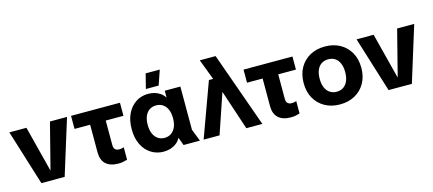

<svg xmlns="http://www.w3.org/2000/svg" viewBox="-54 -1235 3968 1759"><g transform="rotate(-15 1930.0 -356.0)"><path d="M173 0 10 -525H172L283 -91H284L395 -525H557L394 0Z M903 10Q825 10 784 -28Q743 -66 743 -138V-450H891V-168Q891 -141 904 -127.5Q917 -114 943 -114Q952 -114 963 -115.5Q974 -117 987 -122V-4Q964 3 944.5 6.5Q925 10 903 10ZM595 -401V-525H1059V-401Z M1332 12Q1266 12 1213 -21.5Q1160 -55 1130 -116.5Q1100 -178 1100 -262Q1100 -346 1129.5 -407.5Q1159 -469 1211 -503Q1263 -537 1329 -537Q1362 -537 1390.5 -528.5Q1419 -520 1443 -503Q1467 -486 1483 -461H1484V-525H1632V-115L1677 0H1522L1494 -75H1493Q1477 -45 1452 -26Q1427 -7 1396.5 2.5Q1366 12 1332 12ZM1372 -108Q1408 -108 1435 -126.5Q1462 -145 1477 -179Q1492 -213 1492 -263Q1492 -312 1477 -346Q1462 -380 1435 -398Q1408 -416 1372 -416Q1336 -416 1309 -398.5Q1282 -381 1267 -346.5Q1252 -312 1252 -263Q1252 -213 1267 -179Q1282 -145 1309 -126.5Q1336 -108 1372 -108ZM1321 -585 1356 -724H1490L1442 -585Z M2117 0 1969 -446 1953 -481 1866 -711H2016L2269 0ZM1712 0 1900 -515H2031L2043 -403H2000L1863 0Z M2539 10Q2461 10 2420 -28Q2379 -66 2379 -138V-450H2527V-168Q2527 -141 2540 -127.5Q2553 -114 2579 -114Q2588 -114 2599 -115.5Q2610 -117 2623 -122V-4Q2600 3 2580.5 6.5Q2561 10 2539 10ZM2231 -401V-525H2695V-401Z M3004 12Q2924 12 2862.5 -22Q2801 -56 2766 -117.5Q2731 -179 2731 -262Q2731 -346 2766 -407.5Q2801 -469 2862.5 -503Q2924 -537 3004 -537Q3085 -537 3146.5 -503Q3208 -469 3243 -407.5Q3278 -346 3278 -262Q3278 -179 3243 -117.5Q3208 -56 3146.5 -22Q3085 12 3004 12ZM3004 -108Q3040 -108 3067 -125.5Q3094 -143 3109.5 -177.5Q3125 -212 3125 -262Q3125 -313 3109.5 -347.5Q3094 -382 3067 -399Q3040 -416 3004 -416Q2969 -416 2941.5 -399Q2914 -382 2898.5 -347.5Q2883 -313 2883 -262Q2883 -212 2898.5 -177.5Q2914 -143 2941.5 -125.5Q2969 -108 3004 -108Z M3466 0 3303 -525H3465L3576 -91H3577L3688 -525H3850L3687 0Z"/></g></svg>

Font: TikTok Sans 24pt
Style: Bold
Weight: 700
Version: Version 4.000